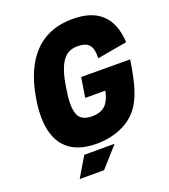

<svg xmlns="http://www.w3.org/2000/svg" viewBox="-155 -820 965 1095"><g transform="rotate(-20 327.5 -273.0)"><path d="M346 -381 327 -261H449C443 -232 435 -209 422 -191C405 -166 377 -149 330 -149C290 -149 264 -160 249 -185C240 -202 235 -226 235 -257C235 -283 238 -314 244 -350C257 -437 277 -492 307 -523C328 -544 353 -553 386 -553C422 -553 445 -545 459 -525C471 -509 475 -484 474 -448L655 -480C650 -561 627 -619 582 -657C542 -692 486 -709 411 -709C328 -709 258 -686 202 -640C131 -580 83 -483 62 -350C56 -313 53 -279 53 -248C53 -169 72 -107 109 -65C150 -17 214 7 301 7C405 7 493 -31 544 -90C599 -154 621 -240 643 -380ZM139 163H287L395 42H211Z"/></g></svg>

Font: Arthouse Owned Black
Style: Italic
Weight: 900
Italic angle: -10°
Designer: Jeremy Tribby
Foundry: Tribby Type
Version: Version 1.000;PS 001.000;hotconv 1.0.88;makeotf.lib2.5.64775